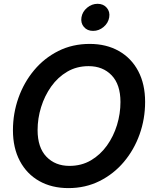

<svg xmlns="http://www.w3.org/2000/svg" viewBox="-20 -968 789 1000"><path d="M336.4 11.7Q249.5 11.7 184.3 -25.1Q119.1 -62 83.3 -129.9Q47.4 -197.8 47.4 -289.6Q47.4 -377 75.9 -457.8Q104.5 -538.6 157.5 -602.1Q210.4 -665.5 283.9 -702.4Q357.4 -739.3 447.3 -739.3Q533.7 -739.3 598.9 -702.4Q664.1 -665.5 700 -597.7Q735.8 -529.8 735.8 -437.5Q735.8 -348.6 707 -268.1Q678.2 -187.5 625 -124.5Q571.8 -61.5 498.3 -24.9Q424.8 11.7 336.4 11.7ZM341.8 -104Q404.3 -104 453.4 -132.8Q502.4 -161.6 536.9 -209.7Q571.3 -257.8 589.4 -316.9Q607.4 -376 607.4 -436.5Q607.4 -527.8 561.5 -575.7Q515.6 -623.5 441.4 -623.5Q379.4 -623.5 330.3 -594.7Q281.2 -565.9 246.8 -517.6Q212.4 -469.2 194.1 -410.2Q175.8 -351.1 175.8 -290.5Q175.8 -199.7 221.7 -151.9Q267.6 -104 341.8 -104ZM464.8 -807.1Q434.6 -807.1 417 -827.6Q399.4 -848.1 404.3 -877.9Q409.2 -907.2 433.6 -927.7Q458 -948.2 488.3 -948.2Q518.1 -948.2 535.9 -927.7Q553.7 -907.2 548.8 -877.9Q543.9 -848.1 519.5 -827.6Q495.1 -807.1 464.8 -807.1Z"/></svg>

Font: Inter Display SemiBold
Style: Italic
Weight: 600
Italic angle: -9.39999°
Designer: Rasmus Andersson
Foundry: rsms
Version: Version 4.000;git-a52131595